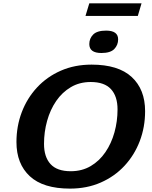

<svg xmlns="http://www.w3.org/2000/svg" viewBox="-20 -1100 894 1132"><path d="M835.5 -444.5Q835.5 -350.5 804 -268Q772.5 -185.5 714 -122.5Q655.5 -59.5 574 -23.8Q492.5 12 392.5 12Q234.5 12 155.8 -61Q77 -134 77 -262.5Q77 -356.5 108.5 -439Q140 -521.5 198.5 -584.5Q257 -647.5 338.5 -683.2Q420 -719 520 -719Q677.5 -719 756.5 -646Q835.5 -573 835.5 -444.5ZM239.5 -252Q239.5 -174.5 278 -132.5Q316.5 -90.5 397 -90.5Q463.5 -90.5 514.8 -120.8Q566 -151 601.2 -202.5Q636.5 -254 654.8 -319.5Q673 -385 673 -455Q673 -532.5 634.2 -574.5Q595.5 -616.5 515 -616.5Q449 -616.5 397.8 -586.2Q346.5 -556 311.2 -504.5Q276 -453 257.8 -387.5Q239.5 -322 239.5 -252ZM578 -787.5Q506.5 -787.5 506.5 -840Q506.5 -873.5 529.5 -896.5Q552.5 -919.5 605.5 -919.5Q676.5 -919.5 676.5 -868Q676.5 -834.5 653.8 -811Q631 -787.5 578 -787.5ZM484 -1006 506.5 -1080.5H814.5L792.5 -1006Z"/></svg>

Font: Newsreader 6pt SemiBold
Style: Italic
Weight: 600
Italic angle: -17°
Designer: Hugues Gentile
Foundry: Production Type
Version: Version 1.003; ttfautohint (v1.8.3)